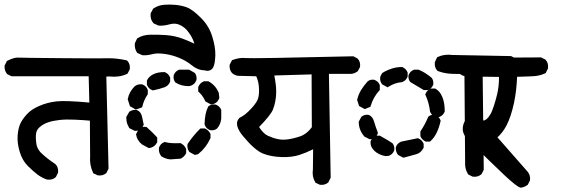

<svg xmlns="http://www.w3.org/2000/svg" viewBox="-37 -821 2557 855"><path d="M396.5 -41 381.8 -47.9 378.4 -49.3 377 -52.7Q361.3 -85.9 364.3 -125.5L363.3 -283.7Q330.6 -286.6 295.9 -288.1Q257.3 -290 227.1 -286.6Q197.3 -283.2 176.3 -275.9Q155.3 -268.6 139.6 -254.9Q125.5 -242.2 123.5 -226.1Q121.1 -207 125 -180.7Q125.5 -175.8 127 -171.1Q128.4 -166.5 130.6 -161.9Q132.8 -157.2 135.7 -152.8Q138.7 -148.4 142.3 -144Q146 -139.6 150.9 -135.7Q174.8 -113.3 209.5 -90.3L210.4 -89.4L211.4 -88.4Q217.8 -81.5 220.2 -72.5Q222.7 -63.5 221.7 -53.7L221.2 -51.8L220.7 -50.3L212.9 -34.7L211.9 -33.2L210.9 -31.7Q195.3 -18.1 172.4 -21.5L171.4 -22H170.4Q147.5 -30.3 128.4 -44.9Q109.9 -59.1 86.9 -82Q62.5 -106 50.8 -145Q39.1 -183.6 41.5 -216.8Q43.9 -249.5 53.2 -269.5Q62 -289.6 82 -311.5Q102.5 -334.5 138.7 -349.6Q174.3 -365.2 215.8 -369.6Q254.9 -374 360.8 -364.3L357.9 -481.4H16.6H14.2L12.2 -482.4L-3.4 -490.2L-5.4 -491.2L-6.3 -492.7Q-17.6 -506.3 -16.6 -526.9V-528.8L-15.6 -530.8L-7.8 -546.4L-6.3 -549.3L-3.4 -550.8Q25.4 -565.4 43.5 -564.5Q59.1 -563.5 233.6 -562Q408.2 -560.5 442.9 -561.5Q479.5 -562.5 525.4 -552.7L528.3 -551.8L530.8 -549.3Q543.5 -535.6 541 -513.7L540.5 -511.7L540 -510.3L532.2 -495.6L530.3 -492.7L527.3 -491.2Q493.2 -475.6 450.7 -480.5L436.5 -480L446.3 -72.3V-70.3L445.3 -67.9L437.5 -52.2L436.5 -50.3L435.1 -49.3Q420.9 -37.6 399.4 -40H397.9Z M720.7 -111.3Q710.4 -112.3 700.7 -115.7Q690.9 -119.1 682.1 -124.5L680.7 -125.5L679.7 -127.4Q668.5 -143.1 670.9 -162.1V-163.6L671.4 -164.6Q677.7 -181.2 693.4 -187.5L696.8 -189L699.7 -188Q722.7 -181.6 764.2 -183.6H766.6L769 -182.6Q772.5 -180.7 775.9 -178.2Q779.3 -175.8 782 -172.9Q784.7 -169.9 787.1 -166.5Q789.6 -163.1 791 -159.2L792 -157.2V-155.3V-141.6V-139.2L791 -137.2Q789.1 -133.8 786.9 -130.6Q784.7 -127.4 781.7 -124.5Q778.8 -121.6 775.6 -119.4Q772.5 -117.2 769 -115.2L767.1 -114.3H765.1L722.2 -111.3H721.7ZM827.1 -132.8 807.6 -143.6 805.7 -145 804.7 -147Q795.4 -159.7 797.9 -178.2L798.3 -180.2L799.8 -182.1Q812 -200.2 825.2 -216.1Q838.4 -231.9 852.5 -246.1L855.5 -249H859.4H873H875.5L877.4 -248Q892.1 -240.7 899.4 -226.1L900.4 -224.1V-221.7V-208V-206.1L899.4 -204.1Q880.9 -163.6 847.2 -136.2L845.2 -134.8L842.8 -133.8L834 -131.8L830.6 -131.3ZM622.6 -163.1 597.2 -176.8 596.2 -177.2 595.7 -177.7Q584.5 -186.5 577.9 -197.3Q571.3 -208 569.3 -220.2L568.8 -223.1L570.3 -226.1L580.1 -245.6L581.1 -247.6L583 -249Q594.7 -258.3 612.8 -255.9L615.7 -255.4L617.7 -253.4Q640.6 -233.4 660.6 -211.4L663.1 -209V-205.1V-190.4V-188L662.1 -186Q658.2 -178.7 652.6 -173.3Q647 -168 639.6 -165L638.7 -164.6L637.7 -164.1L628.9 -162.1L625.5 -161.6ZM561 -239.3 541.5 -249 539.1 -250.5 537.6 -252.9Q533.7 -259.3 530.8 -266.6Q527.8 -273.9 526.6 -281.7Q525.4 -289.6 525.4 -297.9V-300.3L526.9 -302.7L537.6 -321.3L538.6 -323.2L540.5 -324.7Q554.7 -333.5 571.8 -331.1L572.8 -330.6L574.2 -330.1Q582.5 -326.7 587.6 -319.6Q592.8 -312.5 595.2 -302.7Q598.6 -287.1 602.5 -268.6L603 -265.6L601.6 -262.7Q599.6 -257.8 596.4 -253.4Q593.3 -249 588.9 -245.8Q584.5 -242.7 579.1 -240.2L577.6 -239.3H576.2L566.4 -238.3H563.5ZM896.5 -242.2Q880.9 -248.5 874.5 -265.1L874 -266.6V-268.6Q874.5 -292.5 878.4 -311.8Q882.3 -331.1 889.6 -345.2L890.6 -347.2L892.6 -348.6Q904.3 -357.9 922.4 -355.5L923.3 -355H924.3Q926.8 -354 929 -352.8Q931.2 -351.6 933.1 -350.3Q935.1 -349.1 936.8 -347.7Q938.5 -346.2 939.9 -344.5Q941.4 -342.8 942.9 -341.1Q944.3 -339.4 945.6 -337.2Q946.8 -335 947.3 -333L948.2 -331.1V-329.1V-293.9V-293.5V-293Q945.8 -267.6 930.2 -249.5L929.7 -248.5L928.7 -248Q917 -238.8 898.9 -241.2L897.9 -241.7ZM563.5 -335.4 544.9 -346.2 541.5 -348.1 540.5 -351.6 532.7 -376 531.7 -378.4 532.2 -380.9Q537.6 -410.6 561.5 -435.5V-436H562Q576.2 -447.8 595.7 -445.3H597.2L598.6 -444.3Q614.3 -438 620.6 -421.4L621.1 -419.9V-418V-404.3V-401.4L619.6 -398.9Q604 -376 597.2 -348.1L596.2 -343.3L591.3 -341.3L571.8 -334.5L567.4 -333ZM899.4 -357.4 879.9 -368.2 877 -370.1 876 -373Q873 -379.9 868.9 -386.5Q864.7 -393.1 859.9 -399.2Q855 -405.3 848.6 -411.1L845.7 -413.6V-418V-431.6V-433.6L846.7 -435.5Q854 -451.7 869.1 -458L871.1 -459H873H888.7H891.1L893.6 -457.5Q923.8 -440.4 937 -407.7L937.5 -406.7V-405.3L939.5 -386.7V-384.3L939 -382.3Q936.5 -377 933.6 -372.6Q930.7 -368.2 926.3 -364.7Q921.9 -361.3 917 -359.4L916 -358.9L915 -358.4L906.2 -356.4L902.8 -356ZM641.1 -419.4Q624.5 -425.8 618.2 -441.4L617.2 -443.4V-445.3V-460V-462.4L618.2 -464.4Q626.5 -481 646.5 -490.7Q665.5 -500 694.3 -500H696.3L698.2 -499Q705.6 -496.1 711.2 -490.5Q716.8 -484.9 719.7 -477.5L720.7 -475.6V-473.6V-460V-458L720.2 -456.5Q716.8 -448.2 711.2 -442.4Q705.6 -436.5 698.2 -433.6L697.8 -433.1Q672.4 -424.3 646.5 -418.9L643.6 -418.5ZM802.7 -437.5Q770.5 -437.5 746.1 -452.6L744.1 -453.6L743.2 -455.1Q733.9 -466.8 736.3 -484.9L736.8 -485.8V-486.8Q743.2 -503.4 758.8 -509.8L760.7 -510.7H762.2H762.7H802.7H805.2L807.6 -509.3L828.1 -497.6L829.6 -496.6L831.1 -495.1Q840.3 -483.4 837.9 -465.3L837.4 -464.4V-463.4Q835 -458 832 -453.6Q829.1 -449.2 824.7 -445.8Q820.3 -442.4 815.4 -440.4L814.5 -439.9L813.5 -439.5L804.7 -437.5H803.7ZM874.5 -507.8Q843.3 -508.3 816.9 -530.3Q793.9 -549.3 762.7 -562.5Q731.4 -575.7 698.2 -580.6Q681.6 -583 667.7 -583Q653.8 -583 642.6 -580.1Q615.7 -573.2 597.7 -575.2H596.2L594.7 -576.2L577.1 -584L574.7 -585L573.2 -586.9Q567.4 -595.2 564.9 -605.5Q562.5 -615.7 563.5 -627V-628.4L564.5 -630.4L572.3 -647L573.2 -649.4L575.7 -650.9Q598.6 -666 634.3 -666.5Q650.9 -667 668.2 -666.3Q685.5 -665.5 703.6 -664.6Q722.7 -663.1 741 -659.2Q759.3 -655.3 777.3 -648.4Q803.2 -638.7 828.6 -626.5Q824.2 -641.6 818.4 -652.3Q815.4 -658.2 811.8 -664.1Q808.1 -669.9 804 -675.5Q799.8 -681.2 795.4 -686.5Q782.2 -701.7 761.7 -710.9Q742.7 -719.2 719.2 -712.9Q691.4 -705.1 669.9 -707H668.5L667 -708L649.4 -715.8L647.5 -716.8L646 -718.3Q631.3 -734.9 633.8 -759.8V-761.7L634.8 -763.2L643.6 -779.8L645 -782.2L647 -783.7Q651.9 -787.1 657.5 -789.8Q663.1 -792.5 669.2 -794.7Q675.3 -796.9 681.6 -798.1Q688 -799.3 694.3 -799.8Q719.7 -801.8 745.1 -799.3Q770.5 -796.9 794.4 -788.6Q818.8 -779.8 856 -743.2Q893.6 -706.5 908.2 -658.2Q922.9 -610.8 921.9 -574.7Q921.4 -565.9 920.9 -558.3Q920.4 -550.8 919.2 -544.2Q918 -537.6 916.5 -532Q915 -526.4 912.6 -521.5Q907.2 -510.7 896.5 -507.3Q885.7 -503.9 874.5 -507.8Z M1385.7 1 1371.1 -5.9 1368.2 -6.8 1366.7 -9.8Q1351.6 -34.7 1356.4 -66.4L1357.4 -156.2Q1323.2 -139.6 1295.9 -130.9Q1262.2 -120.1 1216.6 -121.6Q1170.9 -123 1135.3 -136.7Q1098.6 -150.9 1046.4 -213.4Q1001.5 -267.1 1028.3 -294.9L1029.3 -295.9L1030.8 -296.9Q1055.7 -308.6 1083 -338.9Q1109.9 -367.7 1113.8 -388.2Q1118.2 -409.7 1115.7 -436Q1113.8 -459.5 1104 -481.4L1023.4 -483.4H1022.5H1022Q1014.6 -484.9 1008.3 -487.8Q1002 -490.7 996.6 -495.6L996.1 -496.1L995.6 -496.6Q984.4 -509.3 985.4 -529.8V-531.7L986.3 -533.7L994.1 -549.3L996.1 -552.7L999.5 -554.2Q1030.3 -565.4 1055.7 -562.5Q1078.6 -559.6 1534.2 -570.3H1536.6L1538.6 -569.3L1553.2 -561.5L1554.7 -560.5L1555.7 -559.6Q1568.8 -546.4 1566.4 -524.4L1565.9 -522.5L1565.4 -521L1557.6 -506.3L1556.6 -504.4L1554.7 -502.9Q1548.8 -498.5 1541.7 -495.6Q1534.7 -492.7 1527.3 -492.2H1526.9H1526.4H1427.7L1435.5 -32.2V-29.8L1434.6 -27.8L1425.8 -10.3L1424.8 -8.3L1423.3 -7.3Q1416 -1.5 1407.2 0.7Q1398.4 2.9 1388.7 2L1386.7 1.5ZM1351.6 -254.4 1350.6 -489.7 1184.6 -484.9Q1189 -461.9 1191.4 -440.9Q1194.3 -414.1 1191.4 -386.2Q1190.4 -377 1188.5 -367.7Q1186.5 -358.4 1184.1 -349.9Q1181.6 -341.3 1178.2 -332.5Q1168 -308.1 1116.7 -255.4Q1135.3 -226.1 1155.3 -216.8Q1179.7 -205.6 1199.7 -201.7Q1219.2 -197.3 1243.2 -200.2Q1254.9 -201.7 1269.3 -205.1Q1283.7 -208.5 1299.8 -213.9Q1328.6 -223.6 1351.6 -254.4Z M2065.9 -35.2 2050.3 -43 2047.9 -44.4 2046.4 -46.9Q2039.1 -58.6 2036.1 -72.5Q2033.2 -86.4 2034.2 -101.1L2031.2 -491.2Q2004.4 -491.2 1977.1 -492.2Q1943.4 -493.2 1913.6 -504.4L1911.1 -505.4L1909.7 -507.3Q1897 -521 1899.4 -543V-544.9L1900.4 -546.4L1908.2 -563L1909.7 -565.9L1912.6 -567.4Q1927.2 -574.2 1943.6 -576.4Q1960 -578.6 1977.5 -576.2L2236.3 -571.3H2238.8L2240.7 -570.3L2256.3 -562.5L2258.3 -561.5L2259.3 -560.1Q2272 -544.9 2269.5 -523.4L2269 -521.5L2268.6 -520L2260.7 -504.4L2259.8 -502.4L2257.8 -501Q2255.4 -499 2252.7 -497.6Q2250 -496.1 2247.1 -494.9Q2244.1 -493.7 2241.2 -492.7Q2238.3 -491.7 2235.4 -491.2Q2232.4 -490.7 2229.5 -490.2H2229H2228.5H2112.3L2117.2 -67.4V-64.9L2116.2 -63L2108.4 -47.4L2107.4 -45.4L2106 -44.4Q2090.8 -31.7 2069.3 -34.2L2067.4 -34.7ZM1756.3 -120.1 1737.8 -129.9 1735.8 -130.9 1734.4 -132.8Q1724.6 -145.5 1725.6 -164.6V-166.5L1726.6 -168Q1729.5 -175.3 1735.1 -180.9Q1740.7 -186.5 1748 -189.5L1749 -189.9L1750 -190.4Q1786.1 -197.3 1821.3 -205.1L1824.2 -205.6L1827.1 -204.1Q1842.3 -197.8 1848.6 -182.6L1849.6 -180.7V-178.7V-166V-163.6L1848.6 -161.6Q1843.3 -151.4 1835.4 -144.3Q1827.6 -137.2 1816.9 -134.3L1763.2 -119.6L1759.8 -118.7ZM1678.7 -126Q1649.9 -131.3 1631.3 -148.4Q1610.8 -167 1613.3 -191.4V-192.9L1614.3 -194.3Q1615.7 -197.8 1617.9 -201.2Q1620.1 -204.6 1622.8 -207.3Q1625.5 -210 1628.9 -212.2Q1632.3 -214.4 1635.7 -215.8L1637.7 -216.8H1639.6H1652.3H1654.8L1657.2 -215.3Q1695.8 -193.8 1710 -183.6L1710.9 -183.1L1711.4 -182.1Q1716.3 -176.3 1718 -168.7Q1719.7 -161.1 1718.8 -151.9L1718.3 -150.9L1717.8 -149.4Q1714.8 -142.1 1709.2 -136.5Q1703.6 -130.9 1696.3 -127.9L1694.8 -127H1693.4L1681.6 -126H1680.2ZM1856.9 -191.4Q1852.1 -193.8 1848.1 -197Q1844.2 -200.2 1841.1 -204.1Q1837.9 -208 1835.9 -212.9L1835 -214.8V-216.8V-232.4V-235.4L1836.4 -237.8Q1855.5 -266.1 1869.1 -298.8L1869.6 -300.8L1871.6 -302.2Q1882.8 -312 1899.9 -309.6L1900.9 -309.1L1902.3 -308.6Q1917.5 -302.2 1923.8 -287.1L1925.3 -284.2L1924.8 -281.2Q1911.1 -220.2 1880.4 -192.9L1877.9 -190.4H1874H1861.3H1858.9ZM1606.9 -202.1 1587.4 -211.9 1585.4 -212.9 1584.5 -214.4Q1561.5 -241.2 1560.5 -275.9V-278.8L1561.5 -280.8L1571.3 -299.3L1572.8 -301.8L1574.7 -302.7Q1587.4 -312 1604 -309.6L1605 -309.1L1606.4 -308.6Q1622.6 -302.2 1629.4 -277.8Q1630.4 -275.4 1631.1 -272.7Q1631.8 -270 1632.6 -267.3Q1633.3 -264.6 1634.3 -262Q1635.3 -259.3 1636.2 -256.3Q1637.2 -253.4 1638.2 -250.5Q1639.2 -247.6 1640.4 -244.6Q1641.6 -241.7 1642.6 -238.5Q1643.6 -235.4 1645 -231.9L1646 -228.5L1644.5 -224.6Q1641.6 -217.3 1636 -211.7Q1630.4 -206.1 1623 -203.1L1621.6 -202.1H1620.1L1612.3 -201.2L1609.4 -200.7ZM1901.4 -300.3Q1896 -302.2 1891.8 -305.7Q1887.7 -309.1 1884.3 -313.2Q1880.9 -317.4 1878.9 -322.3L1877.9 -323.7V-325.2Q1873.5 -362.8 1858.4 -396.5L1856.4 -400.4L1858.4 -404.3Q1864.7 -419.4 1879.9 -425.8L1881.8 -426.8H1900.9L1903.3 -425.3Q1921.9 -415 1932.6 -389.2Q1943.4 -364.3 1943.4 -326.2V-324.2L1942.4 -322.3Q1936 -307.1 1920.9 -300.8L1918.9 -299.8H1902.3H1901.9ZM1583 -337.4 1565.4 -347.2 1562 -348.6 1561 -352.5 1554.2 -373 1553.2 -375.5 1553.7 -377.9Q1556.6 -389.6 1561 -400.4Q1565.4 -411.1 1571.8 -421.4Q1584 -440.4 1599.1 -457.5L1599.6 -458L1600.1 -458.5Q1611.3 -468.3 1629.4 -465.8L1630.4 -465.3L1631.8 -464.8Q1647 -458.5 1653.3 -444.3L1654.3 -442.4V-440.4V-423.8V-419.9L1651.9 -417.5Q1625 -387.7 1613.8 -349.6L1612.3 -345.2L1608.4 -343.8L1591.8 -336.9L1587.4 -335ZM1847.7 -421.4 1792 -454.6 1790.5 -455.6 1789.1 -457Q1779.8 -469.2 1782.2 -485.8L1782.7 -486.8L1783.2 -488.3Q1789.6 -503.4 1804.7 -509.8L1806.6 -510.7H1808.1H1808.6H1825.2H1827.1L1829.1 -509.8Q1857.9 -497.6 1884.3 -475.1L1885.3 -474.6L1885.7 -473.6Q1890.1 -468.3 1891.6 -461.2Q1893.1 -454.1 1892.6 -445.8V-443.8L1891.6 -442.4Q1885.3 -427.2 1870.1 -420.9L1868.2 -419.9H1866.7H1866.2H1852.5H1849.6ZM1683.6 -435.1 1666 -444.8 1664.1 -445.8 1663.1 -447.8Q1653.8 -460.4 1656.2 -478L1656.7 -479.5L1657.2 -481L1663.1 -492.7L1664.6 -495.1L1666.5 -496.6Q1670.9 -499.5 1675.5 -502Q1680.2 -504.4 1685.3 -506.8Q1690.4 -509.3 1695.6 -511.2Q1700.7 -513.2 1706.1 -515.1Q1728 -522.5 1752 -522.5H1753.9L1755.9 -521.5Q1763.2 -518.6 1768.8 -512.9Q1774.4 -507.3 1777.3 -500L1778.3 -498V-496.1V-482.4V-480.5L1777.8 -479Q1775.4 -473.6 1772.2 -469Q1769 -464.4 1764.4 -461.2Q1759.8 -458 1754.4 -455.6L1753.4 -455.1H1752Q1744.1 -454.6 1736.6 -452.9Q1729 -451.2 1721.9 -448.7Q1714.8 -446.3 1707.8 -442.9Q1700.7 -439.5 1693.8 -435.1L1689 -432.1Z M2279.8 14.2Q2264.2 10.3 2210.7 -39.6Q2157.2 -89.4 2040 -206.1L2039.6 -206.5L2039.1 -207Q2021 -229.5 2023.9 -253.9Q2026.9 -277.8 2040 -291Q2054.7 -305.7 2076.2 -300.3Q2093.8 -296.4 2108.9 -286.1Q2116.7 -280.8 2128.9 -290Q2133.8 -293.9 2138.2 -299.3Q2142.6 -304.7 2147 -312.3Q2151.4 -319.8 2154.8 -329.1Q2158.7 -338.9 2162.4 -350.1Q2166 -361.3 2169.7 -374Q2173.3 -386.7 2176.8 -400.9Q2185.5 -438 2185.1 -478.5L2039.1 -480.5H2038.1H2037.6Q2022.5 -482.9 2010.7 -492.2L2009.3 -493.2L2008.8 -494.6Q1998 -509.8 1999 -529.8V-531.7L2000 -533.7L2007.8 -550.3L2008.8 -551.8L2010.3 -553.2Q2023.9 -565.4 2045.4 -563.5L2370.1 -565.4H2372.6L2374.5 -564.5L2390.1 -556.6L2391.6 -555.7L2393.1 -554.2Q2405.8 -540.5 2403.3 -517.6V-515.6L2402.3 -514.2L2394.5 -498.5L2393.1 -495.6L2389.6 -494.1Q2364.7 -482.4 2334 -481.4Q2320.8 -481 2303.7 -480.2Q2286.6 -479.5 2265.6 -479Q2263.7 -419.9 2252 -362.8Q2245.1 -331.5 2236.8 -306.4Q2228.5 -281.2 2218.3 -261.7Q2200.2 -228.5 2178.2 -209.5L2312 -57.1Q2325.7 -41 2323.2 -19.5L2322.8 -17.6L2322.3 -16.1L2314.5 -0.5L2313.5 1.5L2311.5 2.9Q2298.8 12.2 2283.7 14.6H2281.7Z"/></svg>

Font: NaikaiFont
Style: Bold
Weight: 700
Version: Version 1.89